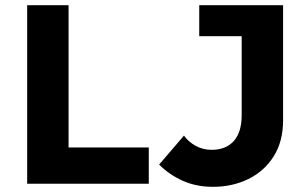

<svg xmlns="http://www.w3.org/2000/svg" viewBox="-20 -710 1189 742"><path d="M85 0V-690H245V-140H555V0ZM595 -74 691 -186Q708 -162 736 -146.5Q764 -131 798 -131Q853 -131 883.5 -165Q914 -199 914 -265V-570H750V-690H1074V-245Q1074 -163 1037.5 -105.5Q1001 -48 939.5 -18Q878 12 803 12Q739 12 687 -11Q635 -34 595 -74Z"/></svg>

Font: Radio Canada
Style: Bold
Weight: 700
Designer: Charles Daoud, Etienne Aubert Bonn, Alexandre Saumier Demers, Jacques Le Bailly
Foundry: Radio-Canada
Version: Version 2.104; ttfautohint (v1.8.4.7-5d5b);gftools[0.9.28.de